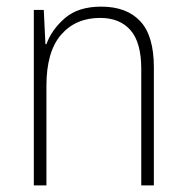

<svg xmlns="http://www.w3.org/2000/svg" viewBox="-20 -559 562 579"><path d="M285 -539Q362 -539 403 -495Q444 -451 444 -356V0H406V-351Q406 -431 373.5 -468Q341 -505 282 -505Q208 -505 164 -454Q120 -403 120 -300V0H82V-529H112L117 -426H120Q136 -470 176 -504.5Q216 -539 285 -539Z"/></svg>

Font: Noto Sans Gurmukhi SemiCondensed ExtraLight
Style: Regular
Weight: 200
Width: 4
Designer: Jelle Bosma - Monotype Design Team
Foundry: Monotype Imaging Inc.
Version: Version 2.004; ttfautohint (v1.8.4.7-5d5b)